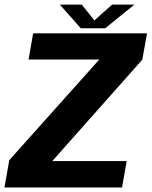

<svg xmlns="http://www.w3.org/2000/svg" viewBox="-43 -821 665 841"><path d="M-23.5 0H491.6L511.9 -115.4H186L580.3 -559.6L601.1 -675H102.1L82.2 -560.3H391.9L-2.3 -119.5ZM310.9 -697.3H418L545.8 -800.9H448.1L370.5 -731.7L314.9 -800.9H219Z"/></svg>

Font: Anybody Thin
Style: Italic
Weight: 100
Italic angle: -10°
Designer: Tyler Finck
Foundry: Etcetera Type Company
Version: Version 1.114;gftools[0.9.25]